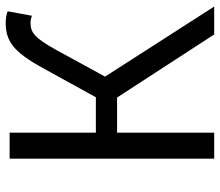

<svg xmlns="http://www.w3.org/2000/svg" viewBox="-70 -718 787 688"><g transform="rotate(-90 324.0 -373.5)"><path d="M394 -391 489 -565C533 -645 553 -658 586 -658C593 -658 603 -657 612 -653L628 -740C617 -745 601 -747 587 -747C522 -747 483 -721 423 -611L320 -424H193V-733H100V0H193V-348H319L545 0H645Z"/></g></svg>

Font: Source Han Sans CN Regular
Style: Regular
Weight: 400
Designer: Ryoko NISHIZUKA (kana & ideographs); Paul D. Hunt (Latin, Greek & Cyrillic); Wenlong ZHANG (bopomofo); Sandoll Communica
Foundry: Adobe Systems Incorporated
Version: Version 1.004;PS 1.004;hotconv 1.0.82;makeotf.lib2.5.63406